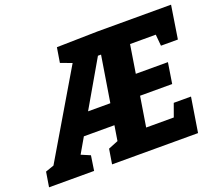

<svg xmlns="http://www.w3.org/2000/svg" viewBox="-154 -876 1199 1045"><g transform="rotate(-20 445.0 -353.5)"><path d="M-37 0 -23 -86 26 -103 315 -592 250 -616 264 -702 500 -707H927L897 -516H799L793 -582H644L618 -419H804L785 -299H599L571 -125H731L758 -200H858L826 0H328L342 -86L399 -109L413 -196H236L185 -108L237 -86L224 0ZM304 -316H433L476 -582H458Z"/></g></svg>

Font: Bitter ExtraBold
Style: Italic
Weight: 800
Italic angle: -9°
Designer: Sol Matas, and Bitter project Authors
Foundry: Sol Matas
Version: Version 2.001